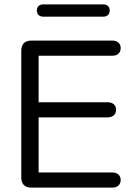

<svg xmlns="http://www.w3.org/2000/svg" viewBox="-20 -855 613 875"><path d="M123 0H492C514 0 530 -12 530 -35C530 -57 514 -69 492 -69H156V-320H470C493 -320 509 -332 509 -355C509 -377 493 -389 470 -389H156V-601H492C514 -601 530 -613 530 -636C530 -658 514 -670 492 -670H123C93 -670 77 -654 77 -624V-46C77 -16 93 0 123 0ZM178 -779H450C469 -779 480 -790 480 -807C480 -825 469 -835 450 -835H178C159 -835 148 -825 148 -807C148 -790 159 -779 178 -779Z"/></svg>

Font: SN Pro Book
Style: Regular
Weight: 350
Designer: Tobias Whetton
Foundry: Supernotes
Version: Version 1.003;Glyphs 3.3 (3324)